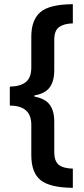

<svg xmlns="http://www.w3.org/2000/svg" viewBox="-20 -738 401 920"><path d="M329 162Q220 161 175 125.5Q130 90 130 5V-140Q130 -232 27 -232V-323Q78 -324 104 -345Q130 -366 130 -415V-562Q130 -642 173 -679.5Q216 -717 329 -718V-626Q287 -625 263.5 -608.5Q240 -592 240 -547V-402Q240 -348 217.5 -318.5Q195 -289 145 -281V-275Q196 -266 218 -236.5Q240 -207 240 -156V-9Q240 34 261.5 51.5Q283 69 329 70Z"/></svg>

Font: Avrile Sans Condensed SemiBold
Style: Regular
Weight: 600
Width: 3
Designer: Monotype Design Team
Foundry: Monotype Imaging Inc.
Version: Version 2.001;September 10, 2019;FontCreator 11.5.0.2425 64-